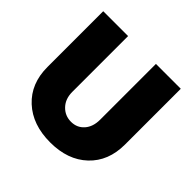

<svg xmlns="http://www.w3.org/2000/svg" viewBox="-190 -940 1136 1136"><g transform="rotate(45 378.0 -371.5)"><path d="M261.2 -290Q261.2 -231.4 295.7 -195.3Q330.1 -159.2 380.9 -159.2Q430.7 -159.2 462.4 -194.8Q494.1 -230.5 494.1 -290V-756.8H702.1V-290Q702.1 -151.4 614.5 -68.6Q526.9 14.2 379.9 14.2Q231.9 14.2 142.6 -68.6Q53.2 -151.4 53.2 -290V-756.8H261.2Z"/></g></svg>

Font: Montserrat arm ExtraBold
Style: Regular
Weight: 800
Designer: Julieta Ulanovsky
Foundry: Julieta Ulanovsky
Version: Version 6.000;PS 006.000;hotconv 1.0.88;makeotf.lib2.5.64775